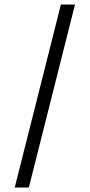

<svg xmlns="http://www.w3.org/2000/svg" viewBox="-20 -707 395 845"><path d="M44.9 118.2 248 -687H310.1L106.9 118.2Z"/></svg>

Font: Grenze
Style: Regular
Weight: 400
Designer: Renata Polastri
Foundry: Omnibus-Type
Version: Version 1.002;PS 001.002;hotconv 1.0.88;makeotf.lib2.5.64775